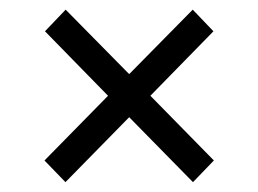

<svg xmlns="http://www.w3.org/2000/svg" viewBox="-20 -448 530 394"><path d="M201.7 -251.5 72.3 -383.8 114.7 -428.2 245.1 -295.9 375.5 -428.2 418 -383.8 288.6 -251.5 418.9 -118.7 376 -74.2 245.1 -207.5 114.3 -74.2 71.3 -118.7Z"/></svg>

Font: Vazirmatn RD FD Light
Style: Regular
Weight: 300
Designer: Saber Rastikerdar
Foundry: Saber Rastikerdar
Version: Version 33.003